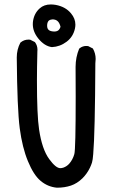

<svg xmlns="http://www.w3.org/2000/svg" viewBox="-20 -852 540 883"><path d="M111.3 -669.9Q114.3 -669.9 118.7 -669.4L140.1 -658.7L141.1 -657.7Q152.3 -642.6 152.3 -623Q152.3 -620.1 151.9 -616.7Q149.9 -536.6 149.9 -482.9Q149.9 -321.3 159.7 -256.8Q173.3 -165 206.5 -120.1Q236.8 -78.6 257.3 -78.6Q263.7 -78.6 271.5 -81.1Q286.6 -86.4 297.9 -98.6Q314.5 -117.2 321.8 -143.1Q328.1 -164.1 328.1 -407.7Q328.1 -468.8 327.6 -543.9Q327.6 -588.9 344.2 -628.4Q353 -635.7 361.3 -638.2Q369.6 -640.6 375.2 -640.6Q380.9 -640.6 385.3 -640.1L407.2 -628.9Q419.9 -606.4 419.9 -580.6Q419.9 -571.3 418.5 -561Q417 -239.3 408.7 -143.1Q406.7 -116.2 403.1 -104.5Q399.4 -92.8 393.6 -80.6Q380.4 -53.2 359.4 -32.2Q335 -8.3 306.2 1.5Q277.3 11.2 242.2 11.2H241.7Q199.2 7.3 166.5 -20.5Q134.3 -47.4 108.4 -110.8Q82.5 -173.3 70.8 -261.7Q59.1 -350.1 57.1 -587.9Q57.1 -624.5 73.7 -655.8Q89.8 -669.9 111.3 -669.9ZM130.9 -740.7Q130.9 -745.6 131.3 -750.5Q135.7 -789.6 162.6 -813.5Q182.6 -831.5 213.4 -831.5Q224.1 -831.5 235.8 -829.6Q281.2 -821.3 306.6 -790.5Q326.7 -766.6 326.7 -738.8Q326.7 -730 324.7 -720.7Q316.4 -682.6 286.1 -659.9Q255.9 -637.2 218.8 -635.3Q184.6 -639.6 155.8 -675.3Q130.9 -706.5 130.9 -740.7ZM229 -762.2Q227.1 -762.7 225.3 -762.7Q223.6 -762.7 220.2 -762.7Q216.8 -762.7 212.2 -761.2Q207.5 -759.8 204.1 -756.8Q197.8 -750.5 196.8 -737.3Q196.8 -734.9 196.8 -732.9Q196.8 -721.7 202.9 -715.3Q209 -709 222.7 -707.5Q226.1 -707 229.5 -707Q243.2 -707 250.5 -714.4Q255.4 -719.7 258.3 -728.5Q251.5 -758.8 229 -762.2Z"/></svg>

Font: Bakudai
Style: Medium
Weight: 500
Version: Version 1.48